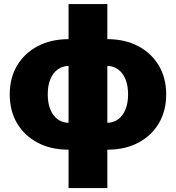

<svg xmlns="http://www.w3.org/2000/svg" viewBox="-20 -748 891 972"><path d="M327.1 9.8Q238.8 9.8 171.6 -25.1Q104.5 -60.1 66.9 -123Q29.3 -186 29.3 -270Q29.3 -354 66.9 -416.7Q104.5 -479.5 171.6 -514.6Q238.8 -549.8 327.1 -549.8H523.4Q612.3 -549.8 679.2 -514.6Q746.1 -479.5 783.7 -416.7Q821.3 -354 821.3 -270Q821.3 -186 783.7 -123Q746.1 -60.1 679.2 -25.1Q612.3 9.8 523.4 9.8ZM327.1 -126.5H523.4Q554.2 -126.5 577.9 -143.8Q601.6 -161.1 615 -193.4Q628.4 -225.6 628.4 -271Q628.4 -315.4 615 -347.4Q601.6 -379.4 577.9 -396.7Q554.2 -414.1 523.4 -414.1H327.1Q296.4 -414.1 272.5 -396.7Q248.5 -379.4 235.1 -347.4Q221.7 -315.4 221.7 -271Q221.7 -225.6 235.1 -193.4Q248.5 -161.1 272.5 -143.8Q296.4 -126.5 327.1 -126.5ZM327.1 204.1V-727.5H523.4V204.1Z"/></svg>

Font: Inter 16pt Black
Style: Regular
Weight: 900
Version: Version 4.001;git-66647c0bb